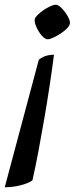

<svg xmlns="http://www.w3.org/2000/svg" viewBox="-72 -520 320 811"><path d="M-52 271 92 -268Q100 -275 115 -281.5Q130 -288 156 -289Q148 -226 137.5 -157Q127 -88 115 -18Q103 52 90.5 118Q78 184 65 242Q46 255 13.5 263Q-19 271 -52 271ZM129 -354Q121 -354 110.5 -363.5Q100 -373 91.5 -387Q83 -401 78 -415.5Q73 -430 75 -440Q77 -447 87 -457Q97 -467 111.5 -477Q126 -487 140.5 -493.5Q155 -500 164 -500Q172 -500 182.5 -491Q193 -482 203 -468.5Q213 -455 219 -441.5Q225 -428 223 -419Q221 -410 210 -399Q199 -388 183.5 -378Q168 -368 153 -361Q138 -354 129 -354Z"/></svg>

Font: Texturina Medium
Style: Italic
Weight: 500
Italic angle: -11°
Designer: Guillermo Torres Carreño
Foundry: Omnibus-Type
Version: Version 1.002